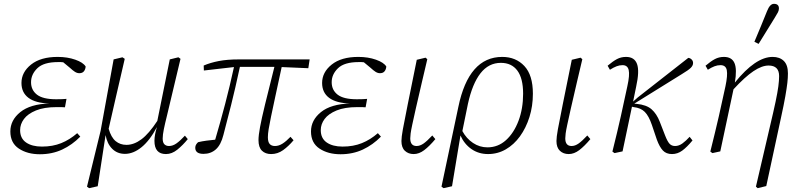

<svg xmlns="http://www.w3.org/2000/svg" viewBox="-20 -792 4174 1002"><path d="M188 13Q123 13 78.5 -16.5Q34 -46 34 -106Q34 -165 86 -207Q138 -249 238 -252H237Q165 -254 128.5 -281.5Q92 -309 92 -359Q92 -415 142 -455Q192 -495 281 -495Q332 -495 373 -480.5Q414 -466 427 -445Q426 -430 418 -420Q410 -410 394 -410Q382 -410 370.5 -417.5Q359 -425 345 -438L310 -467Q303 -468 297 -468Q291 -468 283 -468Q208 -468 175 -436Q142 -404 142 -363Q142 -322 173 -298Q204 -274 273 -274Q289 -274 303 -274.5Q317 -275 327 -276L319 -232Q312 -233 300 -233Q288 -233 276 -233Q210 -233 167.5 -215.5Q125 -198 105 -171Q85 -144 85 -113Q85 -70 116 -48.5Q147 -27 199 -27Q255 -27 299.5 -45Q344 -63 383 -97L399 -79Q357 -36 304.5 -11.5Q252 13 188 13Z M445 190 434 182 505 -109 573 -482 619 -493 631 -485Q606 -378 586 -290.5Q566 -203 547 -120Q560 -75 583.5 -55.5Q607 -36 640 -36Q679 -36 718 -65Q757 -94 801 -161L866 -482L911 -493L922 -485L852 -191Q841 -147 835 -117.5Q829 -88 829 -69Q829 -48 838 -39Q847 -30 862 -30Q882 -30 901.5 -44Q921 -58 945 -84L960 -66Q934 -34 905.5 -11Q877 12 846 12Q786 12 786 -57Q786 -73 789.5 -91.5Q793 -110 799 -129Q762 -59 719 -24Q676 11 632 11Q592 11 565.5 -15.5Q539 -42 531 -87L490 180Z M1044 -424 1043 -450Q1078 -465 1122 -473.5Q1166 -482 1227 -482H1596L1589 -436L1450 -442Q1430 -350 1416.5 -287Q1403 -224 1394.5 -183.5Q1386 -143 1382 -118Q1378 -93 1378 -76Q1378 -51 1387.5 -40.5Q1397 -30 1415 -30Q1435 -30 1454.5 -42.5Q1474 -55 1496 -78L1512 -60Q1486 -29 1457.5 -8.5Q1429 12 1395 12Q1365 12 1347 -5.5Q1329 -23 1329 -61Q1329 -85 1337 -128.5Q1345 -172 1363.5 -248Q1382 -324 1412 -443H1232Q1207 -327 1186 -243.5Q1165 -160 1146 -88Q1133 -36 1106.5 -12.5Q1080 11 1042 11Q999 11 999 -21Q999 -31 1004 -38.5Q1009 -46 1014 -50Q1035 -55 1058 -58Q1081 -61 1103 -63Q1131 -158 1155 -249.5Q1179 -341 1201 -442Z M1757 13Q1692 13 1647.5 -16.5Q1603 -46 1603 -106Q1603 -165 1655 -207Q1707 -249 1807 -252H1806Q1734 -254 1697.5 -281.5Q1661 -309 1661 -359Q1661 -415 1711 -455Q1761 -495 1850 -495Q1901 -495 1942 -480.5Q1983 -466 1996 -445Q1995 -430 1987 -420Q1979 -410 1963 -410Q1951 -410 1939.5 -417.5Q1928 -425 1914 -438L1879 -467Q1872 -468 1866 -468Q1860 -468 1852 -468Q1777 -468 1744 -436Q1711 -404 1711 -363Q1711 -322 1742 -298Q1773 -274 1842 -274Q1858 -274 1872 -274.5Q1886 -275 1896 -276L1888 -232Q1881 -233 1869 -233Q1857 -233 1845 -233Q1779 -233 1736.5 -215.5Q1694 -198 1674 -171Q1654 -144 1654 -113Q1654 -70 1685 -48.5Q1716 -27 1768 -27Q1824 -27 1868.5 -45Q1913 -63 1952 -97L1968 -79Q1926 -36 1873.5 -11.5Q1821 13 1757 13Z M2139 12Q2111 12 2093 -5Q2075 -22 2075 -56Q2075 -76 2082.5 -117.5Q2090 -159 2108 -248L2155 -480L2201 -491L2210 -483L2182 -364Q2162 -279 2150 -225.5Q2138 -172 2131.5 -141.5Q2125 -111 2123 -95.5Q2121 -80 2121 -70Q2121 -30 2154 -30Q2172 -30 2190.5 -43Q2209 -56 2236 -85L2252 -66Q2221 -29 2194 -8.5Q2167 12 2139 12Z M2422 -250 2393 -108Q2414 -69 2448.5 -46Q2483 -23 2524 -23Q2579 -23 2620.5 -60.5Q2662 -98 2686 -161.5Q2710 -225 2710 -303Q2710 -383 2680 -423.5Q2650 -464 2594 -464Q2530 -464 2487.5 -409.5Q2445 -355 2422 -250ZM2295 190 2284 182 2372 -234Q2426 -495 2601 -495Q2672 -495 2716.5 -447.5Q2761 -400 2761 -303Q2761 -238 2743 -181Q2725 -124 2693.5 -80.5Q2662 -37 2619.5 -12.5Q2577 12 2527 12Q2478 12 2440.5 -14Q2403 -40 2383 -85L2339 180Z M2948 12Q2920 12 2902 -5Q2884 -22 2884 -56Q2884 -76 2891.5 -117.5Q2899 -159 2917 -248L2964 -480L3010 -491L3019 -483L2991 -364Q2971 -279 2959 -225.5Q2947 -172 2940.5 -141.5Q2934 -111 2932 -95.5Q2930 -80 2930 -70Q2930 -30 2963 -30Q2981 -30 2999.5 -43Q3018 -56 3045 -85L3061 -66Q3030 -29 3003 -8.5Q2976 12 2948 12Z M3176 -1Q3202 -105 3220 -185.5Q3238 -266 3254 -342Q3267 -401 3261 -426.5Q3255 -452 3229 -452Q3213 -452 3197.5 -446Q3182 -440 3163 -428L3151 -449Q3178 -472 3199.5 -483.5Q3221 -495 3247 -495Q3291 -495 3304.5 -458Q3318 -421 3300 -340L3284 -262L3309 -284L3572 -490Q3582 -489 3589.5 -481.5Q3597 -474 3597 -463Q3597 -450 3585 -438Q3573 -426 3538 -405L3290 -251L3302 -250Q3354 -245 3380.5 -221.5Q3407 -198 3423 -157L3451 -85Q3463 -54 3474 -42Q3485 -30 3503 -30Q3523 -30 3541.5 -43.5Q3560 -57 3579 -78L3594 -59Q3565 -24 3540.5 -6Q3516 12 3487 12Q3457 12 3439.5 -6.5Q3422 -25 3408 -63L3382 -140Q3366 -187 3345 -208Q3324 -229 3287 -233L3278 -235L3229 -2L3187 7Z M3687 -1Q3713 -105 3731.5 -185.5Q3750 -266 3766 -342Q3778 -399 3773 -425.5Q3768 -452 3740 -452Q3724 -452 3708.5 -446Q3693 -440 3674 -428L3662 -449Q3689 -472 3710.5 -483.5Q3732 -495 3758 -495Q3799 -495 3813 -463Q3827 -431 3815 -361Q3923 -495 4012 -495Q4049 -495 4070.5 -474Q4092 -453 4092 -409Q4092 -386 4089 -359.5Q4086 -333 4078.5 -290Q4071 -247 4055 -174L3979 179L3934 190L3925 182L3997 -127Q4017 -211 4027.5 -261Q4038 -311 4042 -341.5Q4046 -372 4046 -395Q4046 -450 3991 -450Q3956 -450 3912 -420.5Q3868 -391 3808 -326L3739 -2L3698 7ZM3917 -574Q3934 -614 3950.5 -654Q3967 -694 3983 -734Q3998 -772 4019 -772Q4045 -772 4045 -748Q4045 -738 4040 -728Q4035 -718 4023 -699Q4002 -665 3981 -631Q3960 -597 3939 -563Z"/></svg>

Font: Source Serif 4 SmText Light
Style: Italic
Weight: 300
Italic angle: -12°
Designer: Frank Grießhammer
Foundry: Adobe
Version: Version 4.005;hotconv 1.1.0;makeotfexe 2.6.0